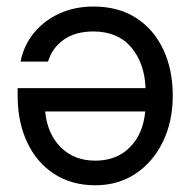

<svg xmlns="http://www.w3.org/2000/svg" viewBox="-20 -547 576 579"><path d="M261.7 -527.3Q337.4 -527.3 390.9 -492.7Q444.3 -458 472.7 -397.2Q501 -336.4 501 -258.8Q501 -180.7 471.2 -119.4Q441.4 -58.1 388.7 -23.2Q335.9 11.7 267.6 11.7Q195.8 11.7 143.3 -22.5Q90.8 -56.6 62 -117.7Q33.2 -178.7 33.2 -258.8V-281.2H418.9Q416 -356.9 375.5 -404.5Q335 -452.1 261.7 -452.1Q207 -452.1 171.9 -427Q136.7 -401.9 125 -361.3H42Q51.8 -410.6 82.5 -448Q113.3 -485.4 159.4 -506.3Q205.6 -527.3 261.7 -527.3ZM418 -210.9H116.2Q123 -142.6 163.6 -102.5Q204.1 -62.5 267.6 -62.5Q331.1 -62.5 371.3 -102.5Q411.6 -142.6 418 -210.9Z"/></svg>

Font: Inter Display
Style: Regular
Weight: 400
Designer: Rasmus Andersson
Foundry: rsms
Version: Version 4.000;git-37864ae